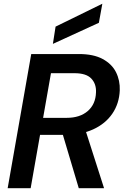

<svg xmlns="http://www.w3.org/2000/svg" viewBox="-20 -982 647 1002"><path d="M20 0 143 -700H392Q468 -700 516 -674Q564 -648 585.5 -605Q607 -562 605 -510Q602 -441 566 -388.5Q530 -336 466.5 -307Q403 -278 318 -278H189L140 0ZM391 0 299 -309H424L523 0ZM205 -367H328Q397 -367 438 -402.5Q479 -438 481 -500Q483 -544 456.5 -572Q430 -600 369 -600H246ZM256 -753 270 -843 513 -962H514L496 -863Z"/></svg>

Font: DM Sans 28pt SemiBold
Style: Italic
Weight: 600
Italic angle: -10°
Version: Version 4.004;gftools[0.9.30]